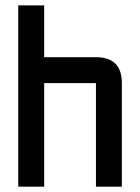

<svg xmlns="http://www.w3.org/2000/svg" viewBox="-20 -704 528 724"><path d="M48.8 -683.6H146.5V-488.3H341.8Q439.5 -488.3 439.5 -390.6V0H341.8V-390.6H146.5V0H48.8Z"/></svg>

Font: BabelStone Runic Beagnoth
Style: Regular
Weight: 400
Designer: Andrew West
Foundry: BabelStone
Version: Version 7.004;November 9, 2023